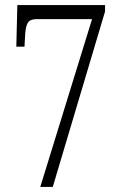

<svg xmlns="http://www.w3.org/2000/svg" viewBox="-20 -733 474 753"><path d="M341 -658H125Q101 -658 91.5 -647Q82 -636 79 -603L76 -550H44L48 -713H392V-688L187 0H138Z"/></svg>

Font: Noto Serif Sinhala ExtraCondensed Light
Style: Regular
Weight: 300
Width: 2
Designer: Jelle Bosma - Monotype Design Team
Foundry: Monotype Imaging Inc.
Version: Version 2.007; ttfautohint (v1.8.4.7-5d5b)